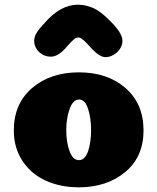

<svg xmlns="http://www.w3.org/2000/svg" viewBox="-20 -793 671 820"><path d="M369 -237Q369 -289 356 -328.5Q343 -368 318 -368Q292 -368 277.5 -328Q263 -288 263 -237Q263 -186 277 -147.5Q291 -109 317 -109Q331 -109 341 -120Q351 -131 357 -149.5Q363 -168 366 -190.5Q369 -213 369 -237ZM317 7Q239 7 176.5 -21Q114 -49 76.5 -105Q39 -161 39 -236Q39 -350 117 -417Q195 -484 317 -484Q439 -484 516 -417Q593 -350 593 -236Q593 -123 514.5 -58Q436 7 317 7ZM452 -702Q503 -651 503 -619Q503 -600 492 -584Q481 -568 464.5 -558.5Q448 -549 431 -549Q407 -549 377 -580Q372 -585 365.5 -592Q359 -599 355.5 -603Q352 -607 347 -612Q342 -617 339 -619.5Q336 -622 332.5 -625Q329 -628 326 -629.5Q323 -631 320 -632Q317 -633 314 -633Q309 -633 304 -630.5Q299 -628 293 -622.5Q287 -617 282 -612Q277 -607 269.5 -598Q262 -589 256 -583Q225 -551 198 -551Q168 -551 147 -571Q126 -591 126 -619Q126 -626 128 -633.5Q130 -641 132.5 -646Q135 -651 140.5 -659Q146 -667 148.5 -670Q151 -673 158.5 -681.5Q166 -690 168 -692Q237 -773 313 -773Q333 -773 351 -768Q369 -763 382 -757Q395 -751 410 -739.5Q425 -728 432 -721Q439 -714 452 -702Z"/></svg>

Font: Coiny 2.0
Style: Regular
Weight: 400
Version: Version 1.001 July 11, 2018